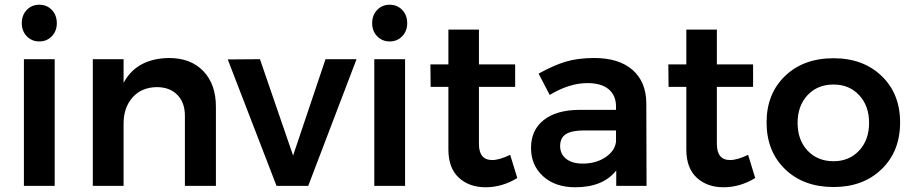

<svg xmlns="http://www.w3.org/2000/svg" viewBox="-20 -785 3854 811"><path d="M220 -687Q220 -654 199 -632Q178 -610 146 -610Q114 -610 93 -632Q72 -654 72 -687Q72 -721 93 -743Q114 -765 146 -765Q178 -765 199 -743Q220 -721 220 -687ZM81 -535H211V0H81Z M694 -540Q786 -540 839 -484.5Q892 -429 892 -334V0H761V-296Q761 -352 729 -384.5Q697 -417 642 -417Q577 -416 539.5 -373Q502 -330 502 -263V0H372V-535H502V-435Q557 -538 694 -540Z M942 -534 1078 -535 1218 -128 1355 -535H1486L1282 0H1148Z M1700 -687Q1700 -654 1679 -632Q1658 -610 1626 -610Q1594 -610 1573 -632Q1552 -654 1552 -687Q1552 -721 1573 -743Q1594 -765 1626 -765Q1658 -765 1679 -743Q1700 -721 1700 -687ZM1561 -535H1691V0H1561Z M2135 -131 2165 -33Q2101 6 2031 6Q1962 6 1918 -34.5Q1874 -75 1874 -154V-418H1799L1798 -513H1874V-660H2003V-513H2156V-418H2003V-177Q2003 -109 2059 -109Q2089 -109 2135 -131Z M2711 0H2583V-65Q2527 6 2410 6Q2325 6 2274 -40.5Q2223 -87 2223 -160Q2223 -235 2276 -277.5Q2329 -320 2426 -321H2582V-335Q2582 -382 2551 -408Q2520 -434 2461 -434Q2385 -434 2302 -384L2255 -474Q2318 -509 2369.5 -524.5Q2421 -540 2490 -540Q2594 -540 2651.5 -490Q2709 -440 2710 -350ZM2441 -94Q2497 -94 2537 -120.5Q2577 -147 2582 -186V-234H2447Q2395 -234 2370.5 -218.5Q2346 -203 2346 -168Q2346 -134 2371.5 -114Q2397 -94 2441 -94Z M3140 -131 3170 -33Q3106 6 3036 6Q2967 6 2923 -34.5Q2879 -75 2879 -154V-418H2804L2803 -513H2879V-660H3008V-513H3161V-418H3008V-177Q3008 -109 3064 -109Q3094 -109 3140 -131Z M3501 -539Q3626 -539 3704 -464Q3782 -389 3782 -268Q3782 -146 3704 -70.5Q3626 5 3501 5Q3374 5 3296 -70.5Q3218 -146 3218 -268Q3218 -389 3296 -464Q3374 -539 3501 -539ZM3501 -428Q3433 -428 3391 -383Q3349 -338 3349 -266Q3349 -194 3391 -149Q3433 -104 3501 -104Q3567 -104 3609 -149Q3651 -194 3651 -266Q3651 -338 3609 -383Q3567 -428 3501 -428Z"/></svg>

Font: Montserrat arm Medium
Style: Regular
Weight: 500
Designer: Julieta Ulanovsky
Foundry: Julieta Ulanovsky
Version: Version 6.000;PS 006.000;hotconv 1.0.88;makeotf.lib2.5.64775